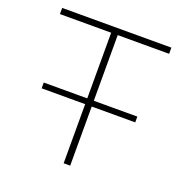

<svg xmlns="http://www.w3.org/2000/svg" viewBox="-128 -824 896 937"><g transform="rotate(20 320.0 -355.0)"><path d="M77 -307V-337H563V-307ZM604 -678H337V0H303V-678H37V-710H604Z"/></g></svg>

Font: Raleway Thin ExtraLight
Style: Regular
Weight: 250
Version: Version 4.026